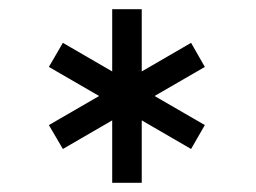

<svg xmlns="http://www.w3.org/2000/svg" viewBox="-20 -772 555 416"><path d="M287.1 -511.2V-376H223.1V-511.2L116.2 -449.2L85.9 -501L194.8 -564L85.9 -627L116.2 -679.2L223.1 -617.2V-752H287.1V-617.2L394 -679.2L423.8 -627L314.9 -564L423.8 -501L394 -449.2Z"/></svg>

Font: UVF Lobster12
Style: Regular
Weight: 400
Designer: Pablo Impallari
Foundry: Pablo Impallari. www.impallari.com
Version: Version 1.004